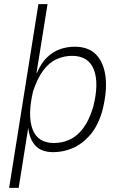

<svg xmlns="http://www.w3.org/2000/svg" viewBox="-20 -725 583 925"><path d="M24 180 165 -705H209L156 -374H158Q178 -421 206.5 -448.5Q235 -476 269 -488Q303 -500 340 -500Q406 -500 443 -462Q480 -424 488.5 -355Q497 -286 473 -191Q452 -118 414 -74.5Q376 -31 330.5 -11.5Q285 8 237 8Q179 8 150.5 -23.5Q122 -55 116 -109L70 180ZM240 -36Q280 -36 316 -52.5Q352 -69 381 -107.5Q410 -146 429 -210Q458 -324 432 -390Q406 -456 327 -456Q289 -456 253 -440Q217 -424 188.5 -386Q160 -348 139 -284Q112 -168 137 -102Q162 -36 240 -36Z"/></svg>

Font: Nunito Sans 7pt Condensed ExtraLight
Style: Italic
Weight: 250
Width: 3
Italic angle: -9°
Designer: Vernon Adams
Foundry: Vernon Adams
Version: Version 3.101;gftools[0.9.27]